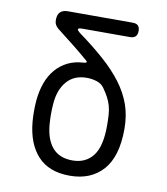

<svg xmlns="http://www.w3.org/2000/svg" viewBox="-83 -800 766 879"><g transform="rotate(10 300.0 -360.0)"><path d="M234 -641Q300 -593 351.5 -547.5Q403 -502 438.5 -455Q474 -408 492 -357Q510 -306 510 -244Q510 -116 454 -53Q398 10 300 10Q203 10 151 -46.5Q99 -103 90 -204Q88 -228 88 -252.5Q88 -277 90 -302Q94 -347 107.5 -384.5Q121 -422 144.5 -449.5Q168 -477 200.5 -493Q233 -509 276 -511Q285 -512 286.5 -515.5Q288 -519 281 -524Q251 -550 214.5 -579Q178 -608 133 -643Q124 -650 119 -659.5Q114 -669 114 -681Q114 -706 126 -718Q138 -730 162 -730H463Q480 -730 488 -722Q496 -714 496 -697Q496 -680 487.5 -671.5Q479 -663 462 -663H241Q223 -663 221 -658Q219 -653 234 -641ZM380 -415Q367 -432 344.5 -438.5Q322 -445 300 -445Q241 -445 207.5 -406Q174 -367 169 -302Q167 -277 167 -252.5Q167 -228 169 -204Q175 -135 207.5 -98Q240 -61 300 -61Q361 -61 395 -104.5Q429 -148 429 -244Q429 -272 427.5 -295Q426 -318 420.5 -337.5Q415 -357 405 -375.5Q395 -394 380 -415Z"/></g></svg>

Font: Maple Mono Normal NL Light
Style: Regular
Weight: 300
Monospace: yes
Designer: subframe7536
Version: Version 7.000